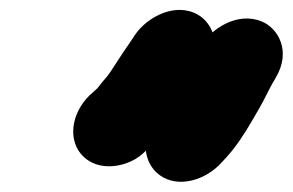

<svg xmlns="http://www.w3.org/2000/svg" viewBox="-20 -755 581 381"><path d="M420 -432.8 429.7 -443.3C447.3 -462.3 465.8 -490.5 478.8 -513.1L493.9 -539C504.6 -557.3 511 -572.4 519.9 -588.2L527.3 -601C558.5 -653.7 531.8 -699 499.7 -712.3C451.1 -732.5 398.8 -698.1 378.1 -663L370.4 -649.9C345.6 -606.8 329.3 -567.9 305 -539.9L294.6 -527.9C256 -483.4 264.7 -431.5 296.1 -408C333.3 -380.2 388.8 -397.7 420 -432.8ZM196.3 -425C218.9 -425 245.3 -433.6 263.6 -450.4L272.5 -458.6C284.3 -468 297.2 -480.5 306.3 -493.6C333.8 -525.9 355.9 -561.7 377.1 -593.4L388.3 -610.1C422.8 -659.3 403.4 -708.4 372.8 -725.8C327.9 -751.3 272.8 -721.4 248.6 -686.9L237.3 -669.9C229.2 -658.3 220.7 -645.7 214 -635.2C203.9 -619.9 196.5 -607.3 189.3 -599.5C180.1 -589.4 174.9 -581.3 173 -579.6L164 -571.4C146 -556.6 131.7 -534.3 127 -511C117.4 -462.8 148.9 -425 196.3 -425Z"/></svg>

Font: Smoothie
Style: BdIt
Weight: 700
Foundry: Cannot Into Space Fonts
Version: Version 0.8